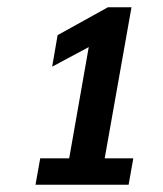

<svg xmlns="http://www.w3.org/2000/svg" viewBox="-20 -718 450 530"><path d="M91 -281H171L225 -588L124 -534L139 -621L278 -698H343L269 -281H348L335 -208H78Z"/></svg>

Font: Sarabun Medium
Style: Italic
Weight: 500
Italic angle: -10°
Designer: Suppakit Chalermlarp | Katatrad Co.,Ltd.
Foundry: Cadson Demak Co.,Ltd.
Version: Version 1.000; ttfautohint (v1.6)